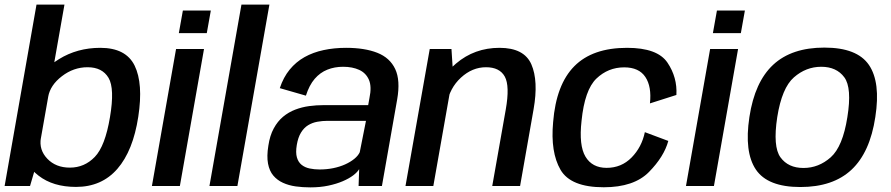

<svg xmlns="http://www.w3.org/2000/svg" viewBox="-28 -805 3856 831"><path d="M-8 0H102L128.5 -90.5L251 -785H130ZM301 4Q412 4 480 -74.2Q548 -152.5 570.5 -300Q592.5 -443.5 554.8 -520.8Q517 -598 406 -598Q306.5 -598 227.2 -549Q148 -500 138.5 -445L180.5 -386Q189.5 -436.5 240 -475.2Q290.5 -514 351 -514Q414.5 -514 441.8 -468Q469 -422 448 -298Q427 -172 382.2 -125.8Q337.5 -79.5 274.5 -79.5Q213.5 -79.5 176.8 -118Q140 -156.5 149 -208L85.5 -148.5Q76 -93.5 138.8 -44.8Q201.5 4 301 4Z M629.5 0H750.5L855 -593H734ZM763.5 -759.5 746 -661.5H867L884.5 -759.5Z M878.5 0H999.5L1138 -785H1017Z M1315 6Q1357.5 6 1393 -1.5Q1428.5 -9 1455.8 -20.8Q1483 -32.5 1501 -46.2Q1519 -60 1526.5 -73L1524 0H1625L1691 -374.5Q1705.5 -457.5 1682.5 -506.2Q1659.5 -555 1605 -576.5Q1550.5 -598 1470 -598Q1418 -598 1372.5 -588.2Q1327 -578.5 1290 -557.8Q1253 -537 1225.8 -503.8Q1198.5 -470.5 1183 -423.5L1296 -391Q1310.5 -436.5 1334 -463.8Q1357.5 -491 1388.8 -503.5Q1420 -516 1457 -516Q1497.5 -516 1526.8 -502.5Q1556 -489 1568.8 -459.5Q1581.5 -430 1571 -380.5L1565.5 -350H1373.5Q1341.5 -350 1310 -345.8Q1278.5 -341.5 1249.8 -330.5Q1221 -319.5 1197.2 -299.8Q1173.5 -280 1156.8 -249.2Q1140 -218.5 1133.5 -174.5Q1126 -129 1132 -97Q1138 -65 1155 -45Q1172 -25 1196.8 -13.8Q1221.5 -2.5 1251.8 1.8Q1282 6 1315 6ZM1355 -71.5Q1332.5 -71.5 1312.2 -75.8Q1292 -80 1277.5 -91.5Q1263 -103 1257 -123.8Q1251 -144.5 1256.5 -177.5Q1262 -210.5 1274.8 -231.2Q1287.5 -252 1305.5 -263Q1323.5 -274 1345.2 -278Q1367 -282 1390 -282H1556L1529 -146Q1522 -131 1505.5 -117.5Q1489 -104 1465.8 -93.5Q1442.5 -83 1414.2 -77.2Q1386 -71.5 1355 -71.5Z M1727 0H1847.5L1933 -484.5L1926 -593H1832ZM2102.5 0H2223L2281.5 -332.5Q2303 -455 2271.8 -526.5Q2240.5 -598 2134 -598Q2025.5 -598 1945.8 -530Q1866 -462 1853 -388L1906 -354.5Q1918 -424 1967 -469Q2016 -514 2075.5 -514Q2134.5 -514 2156.8 -473.5Q2179 -433 2161 -331Z M2585 5.5Q2716 5.5 2781 -60.8Q2846 -127 2864.5 -195L2763 -233Q2749.5 -168 2705.5 -123.2Q2661.5 -78.5 2597.5 -78.5Q2535 -78.5 2506 -127Q2477 -175.5 2489 -282Q2502.5 -416 2553.2 -464.8Q2604 -513.5 2673.5 -513.5Q2737.5 -513.5 2765.2 -471.8Q2793 -430 2785 -357.5L2899.5 -394Q2904 -470 2860.8 -534Q2817.5 -598 2686 -598Q2536.5 -598 2457.8 -518.5Q2379 -439 2366 -276.5Q2354 -146 2398 -70.2Q2442 5.5 2585 5.5Z M2941 0H3062L3166.5 -593H3045.5ZM3075 -759.5 3057.5 -661.5H3178.5L3196 -759.5Z M3436 4.5Q3577.5 4.5 3657.5 -70.5Q3737.5 -145.5 3760.5 -298.5Q3784 -449 3732.8 -524Q3681.5 -599 3540 -599Q3398.5 -599 3318.5 -524.8Q3238.5 -450.5 3215.5 -298.5Q3192.5 -147 3243.5 -71.2Q3294.5 4.5 3436 4.5ZM3449.5 -78Q3383.5 -78 3350 -124Q3316.5 -170 3336 -298Q3356 -424.5 3408.2 -470.2Q3460.5 -516 3526.5 -516Q3592.5 -516 3626.2 -470.5Q3660 -425 3639.5 -298Q3619.5 -170.5 3567.5 -124.2Q3515.5 -78 3449.5 -78Z"/></svg>

Font: Anybody UltraCondensed Thin Medium
Style: Italic
Weight: 500
Italic angle: -10°
Version: Version 1.111